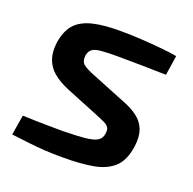

<svg xmlns="http://www.w3.org/2000/svg" viewBox="-98 -602 716 712"><g transform="rotate(20 260.0 -246.0)"><path d="M269 -503Q304 -503 344 -500.5Q384 -498 422 -494.5Q460 -491 487 -486L475 -408Q428 -409 381 -410Q334 -411 284 -411Q244 -411 220 -409Q196 -407 184.5 -399Q173 -391 170 -373Q167 -349 181 -338Q195 -327 226 -315L355 -263Q393 -249 417.5 -230.5Q442 -212 452 -185.5Q462 -159 457 -120Q449 -62 419.5 -34.5Q390 -7 340.5 2Q291 11 222 11Q179 11 148 9Q117 7 86.5 3.5Q56 0 15 -5L28 -84Q48 -83 75 -82.5Q102 -82 131 -81.5Q160 -81 186 -81Q245 -82 277 -85.5Q309 -89 323 -98.5Q337 -108 339 -126Q342 -142 336 -151Q330 -160 315.5 -166.5Q301 -173 279 -182L153 -233Q115 -249 91.5 -269Q68 -289 58.5 -317Q49 -345 54 -382Q61 -429 84.5 -455.5Q108 -482 153.5 -493Q199 -504 269 -503Z"/></g></svg>

Font: Exo 2 SemiBold
Style: Italic
Weight: 600
Italic angle: -8°
Designer: Natanael Gama
Foundry: Natanael Gama
Version: Version 2.010